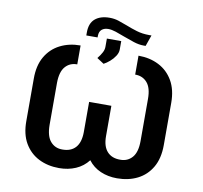

<svg xmlns="http://www.w3.org/2000/svg" viewBox="-95 -1001 1176 1113"><g transform="rotate(10 493.5 -444.5)"><path d="M323.2 -711.9V-600.6Q280.3 -601.1 253.4 -570.6Q226.6 -540 226.1 -475.1V-227.1Q226.6 -160.6 253.7 -129.9Q280.8 -99.1 323.2 -99.6Q373.5 -99.1 400.9 -129.4Q428.2 -159.7 428.7 -219.7V-398.4H559.6V-219.7Q559.6 -159.7 587.2 -129.4Q614.7 -99.1 664.1 -99.6Q707.5 -99.1 734.6 -130.1Q761.7 -161.1 761.7 -227.1V-475.1Q761.7 -540 734.6 -570.6Q707.5 -601.1 664.1 -600.6V-711.9Q731.4 -711.9 784.4 -684.8Q837.4 -657.7 867.9 -605Q898.4 -552.2 898.4 -475.1V-227.1Q898.4 -148.9 867.9 -96.2Q837.4 -43.5 784.4 -16.8Q731.4 9.8 664.1 9.8Q610.8 9.8 566.9 -9.3Q522.9 -28.3 494.1 -66.4Q464.8 -28.3 420.7 -9.3Q376.5 9.8 323.2 9.8Q256.3 9.8 203.4 -16.8Q150.4 -43.5 119.6 -96.2Q88.9 -148.9 89.4 -227.1V-475.1Q88.9 -552.2 119.4 -605Q149.9 -657.7 203.1 -684.8Q256.3 -711.9 323.2 -711.9ZM705.1 -840.3H717.8L694.8 -774.9H682.1Q655.3 -774.9 624.3 -784.9Q593.3 -794.9 562.5 -806.6Q535.2 -817.4 510 -825.7Q484.9 -834 464.8 -834Q441.9 -834 427.2 -822Q412.6 -810.1 412.1 -784.2V-774.9H345.7V-793Q345.7 -847.2 376.7 -873.3Q407.7 -899.4 461.9 -899.4Q489.3 -899.4 514.4 -891.4Q539.6 -883.3 565.9 -873Q596.2 -860.8 629.9 -850.6Q663.6 -840.3 705.1 -840.3ZM472.7 -630.4 431.6 -657.2Q448.2 -677.7 457.5 -695.6Q466.8 -713.4 466.3 -731V-777.8H550.8V-728Q550.8 -709 538.3 -689.7Q525.9 -670.4 507.8 -654.8Q489.7 -639.2 472.7 -630.4Z"/></g></svg>

Font: Inter Semi Bold
Style: Regular
Weight: 600
Designer: Rasmus Andersson
Foundry: rsms
Version: Version 4.000;git-e0f93cc